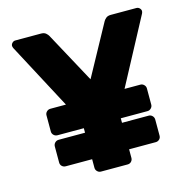

<svg xmlns="http://www.w3.org/2000/svg" viewBox="-103 -802 896 903"><g transform="rotate(-15 344.5 -350.0)"><path d="M279 0Q269 0 261.5 -7.5Q254 -15 254 -25V-248L31 -668Q30 -671 29 -673.5Q28 -676 28 -679Q28 -687 34.5 -693.5Q41 -700 49 -700H175Q190 -700 198.5 -692.5Q207 -685 210 -679L344 -432L479 -679Q482 -685 490.5 -692.5Q499 -700 514 -700H639Q648 -700 654.5 -693.5Q661 -687 661 -679Q661 -676 660 -673.5Q659 -671 658 -668L434 -248V-25Q434 -15 427 -7.5Q420 0 409 0ZM126 -67Q115 -67 107.5 -74Q100 -81 100 -92V-170Q100 -181 107.5 -188.5Q115 -196 126 -196H564Q574 -196 581.5 -188.5Q589 -181 589 -170V-92Q589 -81 581.5 -74Q574 -67 564 -67ZM126 -218Q115 -218 107.5 -225.5Q100 -233 100 -243V-322Q100 -332 107.5 -339.5Q115 -347 126 -347H564Q574 -347 581.5 -339.5Q589 -332 589 -322V-243Q589 -233 581.5 -225.5Q574 -218 564 -218Z"/></g></svg>

Font: Rubik Light
Style: Bold
Weight: 700
Version: Version 2.104